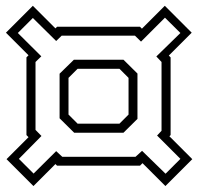

<svg xmlns="http://www.w3.org/2000/svg" viewBox="-24 -630 667 646"><path d="M88.5 -4 -2 -94.5 72 -168.5 65 -175.5V-437L72 -444L-4 -520L86.5 -610.5L162.5 -534.5L168 -540H447L453.5 -533.5L530.5 -610.5L621 -520L544 -443L550 -437V-175.5L546 -171.5L623 -94.5L532.5 -4L455.5 -81L447 -72.5H168L162.5 -78ZM89 -46 165 -121.5 185.5 -102.5H432L454 -122.5L533 -45.5L583 -95.5L504.5 -174L519.5 -190V-421.5L502 -440L583 -519L531 -570.5L450.5 -490L430 -510H183.5L165 -492L86.5 -569.5L36 -519L115 -440.5L95.5 -421.5V-193L115.5 -172.5L39.5 -95.5ZM225.5 -183.5 176.5 -232V-382L224.5 -429H391.5L438.5 -382.5V-230L391.5 -183.5ZM237 -214H378L408.5 -244.5V-368L378 -398.5H237L206.5 -368V-244.5Z"/></svg>

Font: Tourney Condensed Light
Style: Regular
Weight: 300
Width: 3
Designer: Tyler Finck
Foundry: Etcetera Type Co
Version: Version 1.010; ttfautohint (v1.8.3)